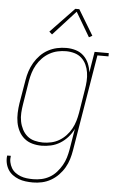

<svg xmlns="http://www.w3.org/2000/svg" viewBox="-63 -798 638 1053"><g transform="rotate(5 256.0 -271.5)"><path d="M159 213Q139 213 118.5 210.5Q98 208 80 201Q62 194 46.5 182.5Q31 171 21 154.5Q11 138 7 118Q3 98 6 78H26Q23 96 26.5 113Q30 130 38.5 144.5Q47 159 60.5 169Q74 179 90 185Q106 191 123.5 193Q141 195 159 195Q182 195 205 190Q228 185 249 173Q270 161 286.5 142.5Q303 124 315 103Q327 82 333.5 60Q340 38 344 15L363 -100Q351 -75 332.5 -54Q314 -33 290.5 -18.5Q267 -4 240.5 2Q214 8 189 8Q162 8 137 1Q112 -6 93 -22Q74 -38 62.5 -60.5Q51 -83 46.5 -108Q42 -133 43 -160Q44 -187 48 -213L70 -343Q74 -368 82 -392.5Q90 -417 103.5 -440Q117 -463 136 -482.5Q155 -502 178.5 -514.5Q202 -527 227 -532.5Q252 -538 278 -538Q305 -538 330 -530.5Q355 -523 373.5 -505.5Q392 -488 402 -464.5Q412 -441 415 -415L434 -530H512V-512H451L363 18Q359 43 351.5 67.5Q344 92 331 114.5Q318 137 299 156.5Q280 176 257 189Q234 202 209 207.5Q184 213 159 213ZM195 -10Q217 -10 240 -15Q263 -20 283.5 -32Q304 -44 321 -62Q338 -80 349.5 -101Q361 -122 367.5 -144Q374 -166 378 -189L399 -319Q403 -342 404.5 -366Q406 -390 402.5 -413Q399 -436 389.5 -456.5Q380 -477 363.5 -492Q347 -507 324.5 -513.5Q302 -520 278 -520Q255 -520 232 -515Q209 -510 187.5 -498Q166 -486 148.5 -468Q131 -450 119 -429Q107 -408 100 -385.5Q93 -363 89 -340L68 -210Q64 -186 62.5 -162Q61 -138 65.5 -115Q70 -92 80.5 -71.5Q91 -51 108 -36.5Q125 -22 148 -16Q171 -10 195 -10ZM193 -605 177 -619 308 -756H330L414 -617L396 -607L317 -741Z"/></g></svg>

Font: Iosevka Slab Thin Oblique
Style: Regular
Weight: 100
Italic angle: -9°
Monospace: yes
Designer: Belleve Invis
Foundry: Belleve Invis
Version: Version 11.1.0; ttfautohint (v1.8.3)